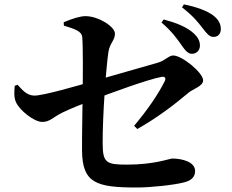

<svg xmlns="http://www.w3.org/2000/svg" viewBox="-20 -835 1040 862"><path d="M841.1 -593.5C862.8 -593.5 877.6 -609.3 877.6 -630.1C877.6 -649.1 870.5 -666.4 848.6 -686.3C817.6 -714.3 770.5 -732.8 714.9 -747.7L705 -733.8C751.8 -694.2 776.7 -658.6 795.5 -631.4C811.7 -607.9 824.6 -593.5 841.1 -593.5ZM594.3 6.8C654.5 6.8 758.2 -3.8 805.1 -15.9C832.1 -22.8 855.9 -34.9 855.9 -67.4C855.9 -108.1 798.1 -123.2 753.3 -123.2C740.9 -123.2 674.9 -95.9 549.9 -95.9C457.5 -95.9 441.4 -103.9 440.9 -190C440.1 -315.9 456.9 -537.7 466.9 -602.6C473.6 -642.5 496 -653.7 496 -683.9C496 -716.1 420.6 -762.5 364.2 -762.5C339.3 -762.5 305.8 -751.7 265.9 -735.1L266.9 -719.9C317 -704.9 346.3 -693.9 349 -670.1C353.2 -627 352.2 -493.9 350.9 -407.4C350.3 -336.6 347.8 -224.5 348.3 -159.6C349.2 -12.8 412.3 6.8 594.3 6.8ZM582.1 -270.1 596.4 -255.7C684.6 -305.6 761.2 -363.6 825.6 -418.1C844.5 -435 892 -447.5 892 -474.2C892 -508.4 797.1 -585.9 757.9 -585.9C737.2 -585.9 723.4 -564.1 689.8 -553.9C630.6 -536.5 468.5 -490.5 389.7 -468C328.7 -450.5 175.8 -405.8 134.5 -405.8C100.8 -405.8 80.2 -431.1 59 -454.4L46.1 -449.8C43.9 -422.9 42 -397.6 51.7 -376.4C67.3 -340 133.4 -287.6 169.4 -287.6C204.1 -287.6 216.4 -307.7 258.9 -329C299 -348.5 353.9 -369.9 397.8 -386.9C470 -414.9 646 -479.4 705.9 -489.9C719.9 -492.6 726.1 -484.4 720.3 -472.1C691.5 -412.8 640.5 -339.6 582.1 -270.1ZM938.3 -669.3C959.1 -669.3 971.4 -682.9 971.4 -704.7C971.4 -727.4 961.6 -747.1 936.4 -766.4C908.2 -786.9 863 -803.8 805.7 -815.3L797.1 -802.1C849.3 -761.5 870.5 -733.2 888.4 -710.1C907.7 -685.4 919.2 -669.3 938.3 -669.3Z"/></svg>

Font: Source Han Serif CN VF
Style: Regular
Weight: 250
Designer: Ryoko NISHIZUKA 西塚涼子 (kana & ideographs); Frank Grießhammer (Latin, Greek & Cyrillic); Wenlong ZHANG 张文龙 (bopomofo); San
Foundry: Adobe
Version: Version 2.002;hotconv 1.1.0;makeotfexe 2.6.0